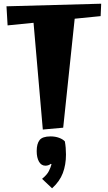

<svg xmlns="http://www.w3.org/2000/svg" viewBox="-20 -685 581 1036"><path d="M211 14 161 -562 21 -548 15 -651 526 -665 523 -598 383 -584 321 4ZM258 201 254 199Q242 209 225 209Q203 209 190.5 187.5Q178 166 178 130Q178 91 193.5 71Q209 51 253 51Q278 51 298.5 58.5Q319 66 330 78Q336 111 336 149Q336 204 319 249Q302 294 261 331L207 280Q234 258 244 237.5Q254 217 258 201Z"/></svg>

Font: Joti One
Style: Regular
Weight: 400
Designer: Eduardo Rodriguez Tunni
Foundry: Eduardo Rodriguez Tunni
Version: Version 1.002; ttfautohint (v1.8.4.7-5d5b);gftools[0.9.24]